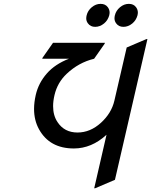

<svg xmlns="http://www.w3.org/2000/svg" viewBox="-20 -960 787 999"><path d="M577.6 -879.9Q583.5 -904.8 604.5 -922.4Q625.5 -939.9 650.4 -939.9Q675.3 -939.9 688 -922.4Q697.3 -909.7 697.3 -894.5Q697.3 -888.7 695.3 -879.9Q688 -854 668.5 -837.9Q647 -820.3 622.1 -820.3Q597.7 -820.3 584.5 -838.4Q575.7 -850.1 575.7 -864.3Q575.7 -871.1 577.6 -879.9ZM430.7 -879.9Q436.5 -904.8 457.5 -922.4Q478.5 -939.9 503.4 -939.9Q528.3 -939.9 541 -922.4Q550.3 -909.7 550.3 -894.5Q550.3 -888.7 548.3 -879.9Q541 -854 521.5 -837.9Q500 -820.3 475.1 -820.3Q450.7 -820.3 437.5 -838.4Q428.7 -850.1 428.7 -864.3Q428.7 -871.1 430.7 -879.9ZM263.7 -465.8Q256.3 -434.6 256.3 -407.7Q256.3 -358.9 279.3 -324.7Q314.9 -270.5 383.3 -270.5Q449.7 -270.5 505.4 -321.3Q560.1 -371.1 575.2 -436.5L639.2 -712.9L742.2 -756.8H747.1L578.1 -24.4L475.1 19.5H470.2L534.2 -258.8Q456.5 -187.5 364.3 -187.5Q238.3 -187.5 183.1 -287.1Q157.2 -334 157.2 -393.1Q157.2 -427.2 166 -465.8Q180.2 -528.3 224.1 -578.1Q266.1 -626 338.4 -654.3H199.7L201.2 -659.2L255.9 -737.3H525.9L524.4 -732.4L469.7 -654.3Q389.2 -634.8 326.7 -575.7Q278.8 -530.3 263.7 -465.8Z"/></svg>

Font: Nova Script
Style: Regular
Weight: 400
Italic angle: -13°
Version: Version 2.001